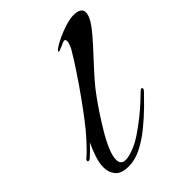

<svg xmlns="http://www.w3.org/2000/svg" viewBox="-175 -645 738 738"><g transform="rotate(-45 193.5 -276.0)"><path d="M92 5Q52 5 36 -14.5Q20 -34 20 -60Q20 -85 29.5 -113Q39 -141 51 -166Q38 -152 26 -140.5Q14 -129 6 -122Q2 -119 -2 -119Q-7 -119 -7 -124Q-7 -129 -1 -133Q20 -151 48 -182Q76 -213 100 -245Q120 -271 148 -310Q176 -349 205 -392.5Q234 -436 255 -472Q258 -478 261.5 -487Q265 -496 265 -503Q265 -513 257 -513Q255 -513 245.5 -509Q236 -505 227 -501Q218 -497 216 -497Q208 -497 217 -506Q233 -518 257.5 -529.5Q282 -541 308 -549Q334 -557 352 -557Q394 -557 394 -530Q394 -516 381 -493Q370 -475 349 -450.5Q328 -426 302.5 -398.5Q277 -371 253 -344.5Q229 -318 213 -298Q209 -293 193.5 -272Q178 -251 158.5 -221.5Q139 -192 119.5 -159.5Q100 -127 87.5 -97.5Q75 -68 75 -48Q75 -21 101 -21Q118 -21 144 -31Q169 -40 196.5 -58.5Q224 -77 250.5 -98Q277 -119 297.5 -138Q318 -157 328 -167Q334 -173 338 -173Q342 -173 342 -168Q342 -163 337 -158Q321 -141 293.5 -114Q266 -87 232.5 -59.5Q199 -32 163 -13.5Q127 5 92 5Z"/></g></svg>

Font: Arizonia
Style: Regular
Weight: 400
Designer: Robert E. Leuschke
Foundry: Robert E. Leuschke
Version: Version 1.010; ttfautohint (v1.8.4.7-5d5b)